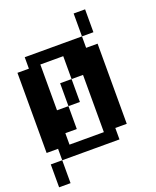

<svg xmlns="http://www.w3.org/2000/svg" viewBox="-149 -775 799 985"><g transform="rotate(-20 250.0 -282.0)"><path d="M0 -500H62.5V-562.5H375V-687.5H437.5V-562.5H375V-500H437.5V-62.5H375V0H62.5V125H0V0H62.5V-62.5H0ZM125 -500V-250H187.5V-375H250V-500ZM125 -125V-62.5H312.5V-375H250V-250H187.5V-125Z"/></g></svg>

Font: NeoDunggeunmo Code
Style: Regular
Weight: 400
Monospace: yes
Version: Version 1.600